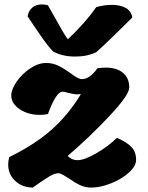

<svg xmlns="http://www.w3.org/2000/svg" viewBox="-20 -849 670 869"><path d="M133 -733Q115 -761 105 -775Q109 -800 126 -814.5Q143 -829 169 -829Q184 -829 197 -825Q228 -771 236 -756Q265 -702 287 -671Q367 -747 416 -817Q454 -827 486 -827Q522 -827 547.5 -814Q573 -801 579 -770Q477 -668 416 -613Q375 -593 320 -593Q261 -593 219 -617Q191 -648 164.5 -687Q138 -726 133 -733ZM596 -126Q596 -97 563 -67.5Q530 -38 482 -19Q434 0 393 0Q366 0 342.5 -11Q319 -22 291 -42Q277 -51 264.5 -58Q252 -65 244 -65Q227 -65 200 -48.5Q173 -32 128 0Q79 -1 48 -31Q17 -61 17 -105Q17 -120 22 -138Q138 -195 214 -262.5Q290 -330 346 -423Q340 -422 330 -422Q315 -422 287 -429Q274 -434 263 -434Q234 -434 197 -333Q181 -329 160 -329Q108 -329 69.5 -354.5Q31 -380 31 -417Q31 -444 55 -479Q79 -514 116 -539Q153 -564 189 -564Q218 -564 243 -552Q268 -540 299 -518Q317 -504 329 -497.5Q341 -491 351 -491Q386 -491 421 -540Q441 -543 458 -543Q508 -543 536.5 -519.5Q565 -496 565 -453Q565 -419 474.5 -323Q384 -227 286 -143Q306 -124 330 -124Q363 -124 418 -156.5Q473 -189 509 -225Q554 -206 575 -183.5Q596 -161 596 -126Z"/></svg>

Font: Mogra
Style: Regular
Weight: 400
Designer: Lipi Raval
Foundry: Lipi Raval
Version: Version 1.002;PS 1.002;hotconv 1.0.88;makeotf.lib2.5.647800;